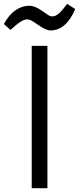

<svg xmlns="http://www.w3.org/2000/svg" viewBox="-41 -988 415 1008"><path d="M125.5 -747.1H208V0H125.5ZM354 -940.4Q305.7 -828.1 224.1 -828.1Q200.7 -828.1 159.2 -857.4Q144 -868.2 129.2 -877.2Q114.3 -886.2 102.5 -886.2Q90.8 -886.2 80.8 -881.3Q70.8 -876.5 59.6 -868.7Q48.3 -860.8 36.6 -850.6L14.2 -831.1L-20.5 -861.8Q6.8 -912.1 41.3 -934.8Q75.7 -957.5 109.4 -957.5H115.7Q142.6 -957.5 182.1 -929.7L209.5 -910.6Q222.2 -901.9 233.4 -901.9Q244.6 -901.9 254.4 -907.5Q264.2 -913.1 273.7 -922.4Q283.2 -931.6 292.5 -943.4L311.5 -967.8Z"/></svg>

Font: Armata
Style: Regular
Weight: 400
Designer: Viktoriya Grabowska
Foundry: Viktoriya Grabowska
Version: Version 1.003